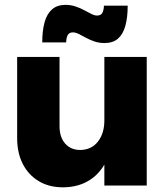

<svg xmlns="http://www.w3.org/2000/svg" viewBox="-20 -779 704 806"><path d="M229.9 -249.3Q229.9 -203.3 253.4 -176.4Q277 -149.4 317.3 -149.4Q364.6 -150.3 391.4 -185Q418.1 -219.7 418.1 -273.4H460Q460 -181.7 433.9 -119.4Q407.7 -57.1 359.6 -25.1Q311.6 7 244.7 7.4Q186.6 7.4 143.4 -18.1Q100.1 -43.7 76.1 -90Q52 -136.3 52 -199.3V-540.1H229.9ZM418.1 -540.1H596V0H418.1ZM516 -755.1Q516 -705.6 506.2 -670.4Q496.4 -635.3 475.3 -616.8Q454.1 -598.3 418.9 -598.3Q396.1 -598.3 376.6 -604.9Q357.1 -611.6 340.4 -620.7Q323.7 -629.9 310.3 -636.5Q296.9 -643.1 285.9 -643.1Q270.6 -643.1 264.4 -631.9Q258.3 -620.7 257.7 -601.1H157.4Q157.4 -650.6 167.2 -685.8Q177 -721 198.6 -739.8Q220.3 -758.6 255.1 -758.6Q277.3 -758.6 297.1 -751.9Q316.9 -745.3 333.6 -736.1Q350.3 -727 363.7 -720.4Q377.1 -713.7 387.6 -713.7Q403.4 -713.7 409.6 -724.9Q415.7 -736.1 416.3 -755.1Z"/></svg>

Font: Alexandria
Style: Regular
Weight: 400
Designer: Mohamed Gaber
Foundry: Kief Type Foundry
Version: Version 5.100